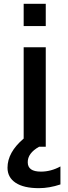

<svg xmlns="http://www.w3.org/2000/svg" viewBox="-20 -771 356 1010"><path d="M104.5 -633.8V-751H220.7V-633.8ZM184.6 218.8Q104.5 218.8 62 190.4Q19.5 162.1 19.5 111.3Q19.5 30.3 104.5 -42V-522.5H220.7V1H185.5Q125 35.2 126 83Q126 131.8 195.3 131.8Q248 131.8 297.9 104.5V199.2Q239.3 218.8 184.6 218.8Z"/></svg>

Font: Gen Shin Gothic Medium
Style: Regular
Weight: 500
Designer: [Source Han Sans]
Ryoko NISHIZUKA  (kana & ideographs); Paul D. Hunt (Latin, Greek & Cyrillic); Wenlong ZHANG  (bopomofo
Version: Version 1.002.20150607